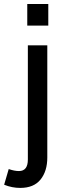

<svg xmlns="http://www.w3.org/2000/svg" viewBox="-58 -711 331 945"><path d="M76.2 -585V-691.4H179.7V-585ZM41.5 213.9Q1 213.9 -37.6 198.2L-15.1 121.1Q13.2 130.9 35.2 130.9Q79.1 130.9 79.1 74.2V-487.8H174.8V64Q174.8 131.3 141.6 172.6Q108.4 213.9 41.5 213.9Z"/></svg>

Font: HK Grotesk Medium
Style: Regular
Weight: 500
Designer: Alfredo Marco Pradil and Stefan Peev
Foundry: Hanken Design Co.
Version: Version 1.045;PS 001.045;hotconv 1.0.88;makeotf.lib2.5.64775